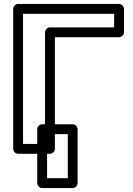

<svg xmlns="http://www.w3.org/2000/svg" viewBox="-20 -756 675 975"><path d="M559.6 -617H233.7C218.6 -617 208.7 -602.7 208.7 -592V-25H97V-686H559.6ZM584.6 -567C595.3 -567 609.6 -576.9 609.6 -592V-711C609.6 -721.7 599.7 -736 584.6 -736H72C61.3 -736 47 -726.1 47 -711V0C47 10.7 56.9 25 72 25H233.7C244.4 25 258.7 15.1 258.7 0V-567ZM324.2 149H219.1V-75H324.2ZM349.2 199C359.9 199 374.2 189.1 374.2 174V-100C374.2 -110.7 364.3 -125 349.2 -125H194.1C183.4 -125 169.1 -115.1 169.1 -100V174C169.1 184.7 179 199 194.1 199Z"/></svg>

Font: Asimov
Style: WidOu
Weight: 500
Designer: Google
Version: Version 2.000980; 2014